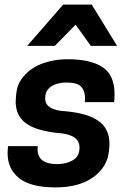

<svg xmlns="http://www.w3.org/2000/svg" viewBox="-20 -800 566 833"><path d="M488 -601H374L308 -693L218 -601H98L254 -780H378ZM221 13Q113 13 63 -27Q13 -67 13 -135Q13 -150 15 -166H144L143 -152Q143 -88 229 -88Q266 -88 295.5 -104.5Q325 -121 325 -160Q325 -217 231 -223Q136 -233 92 -265.5Q48 -298 48 -360Q49 -391 53.5 -412.5Q58 -434 72 -455Q103 -500 156.5 -521.5Q210 -543 275 -543Q372 -543 424.5 -509Q477 -475 477 -391Q477 -375 475 -357H348L349 -374Q349 -405 332.5 -423.5Q316 -442 267 -442Q247 -442 226 -436Q205 -430 190.5 -415Q176 -400 176 -373Q176 -321 268 -317Q362 -308 408.5 -274.5Q455 -241 455 -175Q454 -146 449.5 -125Q445 -104 433 -83Q406 -38 352.5 -12.5Q299 13 221 13Z"/></svg>

Font: Tanohe Sans SemiBold
Style: Italic
Weight: 600
Designer: Village Type and Design LLC & Cristiano Sobral
Foundry: Cooper Hewitt Smithsonian Design Museum
Version: Version 1.00;September 29, 2021;FontCreator 13.0.0.2655 64-b